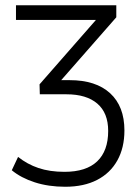

<svg xmlns="http://www.w3.org/2000/svg" viewBox="-20 -519 533 733"><path d="M229 194Q165 194 112.5 177Q60 160 25 131L49 80Q84 108 127 122.5Q170 137 226 137Q309 137 351 97Q393 57 393 -19Q393 -88 351.5 -123.5Q310 -159 234 -159H132L131 -197L363 -462L364 -443H41V-499H424V-453L197 -194L187 -213H246Q346 -213 400.5 -163Q455 -113 455 -21Q455 45 428 93.5Q401 142 350.5 168Q300 194 229 194Z"/></svg>

Font: Nunitoga
Style: Light
Weight: 300
Designer: Vernon Adams
Foundry: Vernon Adams
Version: Version 1.0